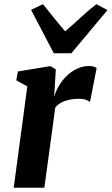

<svg xmlns="http://www.w3.org/2000/svg" viewBox="-20 -876 522 896"><path d="M44 0 107.5 -473 56 -501 63.5 -542.5 215.5 -567.5 240.5 -552 235 -461 232 -423.5Q240.5 -451 255.8 -476.8Q271 -502.5 292.5 -523Q314 -543.5 340.5 -555.8Q367 -568 397.5 -568Q409.5 -568 418.5 -564.8Q427.5 -561.5 431 -558.5L400 -400Q396.5 -404 382.8 -409.5Q369 -415 346.5 -415Q330.5 -415 314.8 -412.5Q299 -410 284.5 -405.2Q270 -400.5 258.2 -392.8Q246.5 -385 238 -374.5L187 0ZM231 -627.5 125 -830 180.5 -856.5Q205.5 -826 231.2 -793.5Q257 -761 284 -730Q321 -761 355.8 -793.5Q390.5 -826 429.5 -856.5L481.5 -829L313 -627.5Z"/></svg>

Font: Merriweather ExtraBold
Style: Italic
Weight: 800
Italic angle: -7.8°
Version: Version 2.101